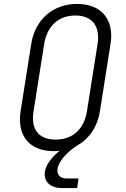

<svg xmlns="http://www.w3.org/2000/svg" viewBox="-20 -760 640 978"><path d="M298 198H373L380 149H318C285 149 269 129 273 99C278 71 303 34 349 -2L369 -16C432 -51 476 -111 489 -194L543 -536C563 -661 496 -740 373 -740C250 -740 159 -661 139 -536L85 -194C65 -68 131 10 254 10C262 10 276 9 284 8C242 41 214 81 209 113C201 165 235 198 298 198ZM263 -49C177 -49 136 -101 151 -194L205 -536C220 -628 278 -681 364 -681C449 -681 491 -628 477 -536L423 -194C408 -101 350 -49 263 -49Z"/></svg>

Font: JetBrains Mono ExtraLight
Style: Italic
Weight: 240
Italic angle: -9°
Monospace: yes
Designer: Philipp Nurullin, Konstantin Bulenkov
Foundry: JetBrains
Version: Version 2.305